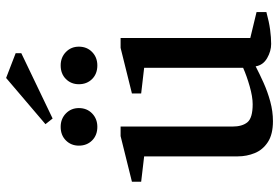

<svg xmlns="http://www.w3.org/2000/svg" viewBox="-166 -760 935 644"><g transform="rotate(-90 302.0 -437.5)"><path d="M218 10Q174 10 148 -7Q122 -24 111 -51Q100 -78 100 -108V-422L15 -432V-463L168 -501H200V-126Q200 -93 214.5 -75.5Q229 -58 275 -58Q300 -58 335 -68Q370 -78 397 -90V-422L311 -432V-463L464 -501H497V-66L584 -45V-12Q551 -3 525 0.5Q499 4 477 4Q453 4 429.5 -9.5Q406 -23 402 -48Q377 -35 347 -21.5Q317 -8 284 1Q251 10 218 10ZM199 -579Q171 -579 153.5 -596.5Q136 -614 136 -641Q136 -667 153.5 -684.5Q171 -702 199 -702Q226 -702 244 -684.5Q262 -667 262 -641Q262 -614 244 -596.5Q226 -579 199 -579ZM405 -579Q377 -579 359.5 -596.5Q342 -614 342 -641Q342 -667 359.5 -684.5Q377 -702 405 -702Q432 -702 450 -684.5Q468 -667 468 -641Q468 -614 450 -596.5Q432 -579 405 -579ZM227 -729 208 -753 363 -885 446 -853V-834Z"/></g></svg>

Font: Manuale Medium
Style: Regular
Weight: 500
Designer: Eduardo Tunni / Pablo Cosgaya
Foundry: Eduardo Tunni / Pablo Cosgaya
Version: Version 1.002